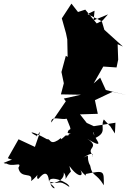

<svg xmlns="http://www.w3.org/2000/svg" viewBox="-73 -938 716 1056"><path d="M491 -825 459 -809 396 -885 356 -872 320 -918 267 -837 290 -755 297 -721 299 -625 289 -631 265 -542 278 -480 262 -419 373 -417 278 -396 289 -381 209 -264C206 -305 261 -277 294 -285C332 -195 306 -247 299 -207C359 -186 304 -214 303 -193H288C236 -145 286 -200 246 -167C199 -138 205 -178 186 -172C97 -222 77 -216 130 -190C130 -190 101 -154 148 -214L119 -130L29 -172L-30 -68L-2 -57C-6 -61 -10 -60 -53 -42C-31 -28 6 -57 -44 -44C-10 -11 54 -56 28 -15C41 52 111 1 98 58C141 26 146 -4 174 -15C118 9 129 56 140 44C147 37 191 -23 197 65C192 17 312 68 308 90C243 44 259 81 204 62C202 101 258 114 202 70C291 67 289 -7 261 0C294 13 289 48 286 49C328 -22 318 30 309 -25C363 52 405 33 351 -27C366 -3 410 46 398 19C503 -2 498 0 498 81C456 11 434 35 423 -27C395 -77 431 -94 386 -71C467 -125 427 -53 438 -85C395 -126 483 -127 406 -175C442 -153 481 -132 464 -161C421 -231 444 -221 449 -178C520 -211 476 -238 498 -281C558 -215 515 -269 559 -204L562 -263L443 -244L404 -262L367 -309L465 -312L449 -387L546 -433L623 -415L509 -443L478 -511L442 -479L495 -572L568 -567L577 -610L574 -695L603 -682L501 -774L487 -821L408 -861L447 -879L442 -826L521 -859Z"/></svg>

Font: Hussar Lance
Style: ExBd
Weight: 700
Foundry: Cannot Into Space Fonts, PlusOne Fonts
Version: Version 2.270